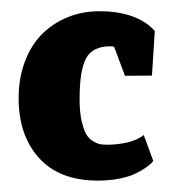

<svg xmlns="http://www.w3.org/2000/svg" viewBox="-20 -310 299 337"><path d="M249 -27.7 232.3 -73Q221 -64 203.5 -60Q186 -56 169.3 -56Q162 -56 157 -56.7Q152 -57.3 144.2 -61.7Q136.3 -66 131.7 -73.8Q127 -81.7 123.3 -97.5Q119.7 -113.3 119.7 -135.7Q119.7 -187 131.2 -207.8Q142.7 -228.7 173 -228.7Q177.7 -228.7 180.3 -228L199.3 -177L246.7 -177.3L251.7 -255.7Q251.7 -255.7 244.7 -262.7Q212.7 -290.3 154.7 -290.3Q124.7 -290.3 98.8 -279.8Q73 -269.3 53.8 -250.2Q34.7 -231 23.7 -202Q12.7 -173 12.7 -137.7Q12.7 -72.3 48.5 -32.7Q84.3 7 152 7Q172 7 189.5 3.5Q207 0 217.5 -5.2Q228 -10.3 235.5 -15.5Q243 -20.7 246 -24Z"/></svg>

Font: Jomhuria
Style: Regular
Weight: 400
Designer: Arabic design by Kourosh Beigpour, Latin design by Eben Sorkin, engineering by Lasse Fister and Khaled Hosney
Version: Version 1.0010